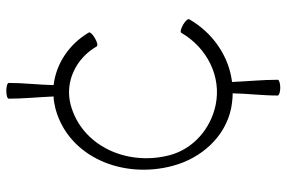

<svg xmlns="http://www.w3.org/2000/svg" viewBox="-170 -571 909 609"><g transform="rotate(-90 284.5 -266.5)"><path d="M336 160C336 112 331 64 329 15C411 5 485 -46 528 -121C530 -125 523 -133 511 -140C499 -147 487 -150 485 -146C438 -65 347 -18 256 -37C180 -53 117 -108 97 -182C61 -318 126 -462 257 -497C330 -516 404 -480 442 -414C445 -410 456 -413 468 -420C480 -427 488 -435 486 -439C449 -502 387 -543 319 -551C320 -598 326 -646 326 -693C326 -698 314 -701 301 -701C287 -701 276 -698 276 -693C276 -646 281 -599 283 -551C270 -551 257 -548 244 -545C92 -504 20 -333 63 -173C87 -83 154 -7 245 12C261 15 277 17 293 17C292 65 286 112 286 160C286 164 297 168 311 168C325 168 336 164 336 160Z"/></g></svg>

Font: Nupuram Thin
Style: Regular
Weight: 100
Designer: Santhosh Thottingal (santhosh.thottingal@gmail.com)
Foundry: SMC
Version: Version 1.000